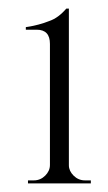

<svg xmlns="http://www.w3.org/2000/svg" viewBox="-20 -734 251 446"><path d="M177 -315C177 -315 177 -315 177 -315C167 -315 158 -319 151 -326C144 -333 140 -341 140 -350C140 -350 140 -714 140 -714C140 -714 134 -714 134 -714C134 -714 134 -714 134 -714C122 -700 109 -690 94 -685C79 -679 61 -674 40 -671C40 -671 40 -665 40 -665C40 -665 65 -665 65 -665C65 -665 65 -665 65 -665C86 -665 96 -654 96 -632C96 -632 96 -351 96 -351C96 -351 96 -351 96 -351C96 -341 92 -333 85 -326C78 -319 69 -315 59 -315C59 -315 45 -315 45 -315C45 -315 45 -308 45 -308C45 -308 191 -308 191 -308C191 -308 191 -315 191 -315C191 -315 177 -315 177 -315Z"/></svg>

Font: Cinzel Utterance
Style: Regular
Weight: 500
Designer: Natanael Gama
Foundry: ""
Version: ""